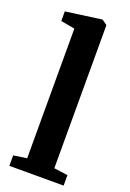

<svg xmlns="http://www.w3.org/2000/svg" viewBox="-156 -874 628 929"><g transform="rotate(20 158.0 -409.5)"><path d="M89.5 -64V-731.5L17.5 -744.5V-794L199 -819H203.5L229.5 -800.5V-63.5L300.5 -54V0H21V-54Z"/></g></svg>

Font: Merriweather 36pt
Style: Bold
Weight: 700
Designer: Eben Sorkin
Foundry: Eben Sorkin
Version: Version 2.100